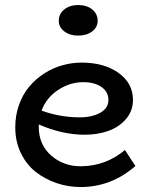

<svg xmlns="http://www.w3.org/2000/svg" viewBox="-20 -733 599 767"><path d="M292 -590.8Q258.8 -590.8 236.8 -607.7Q214.8 -624.5 214.8 -649.9Q214.8 -677.7 236.8 -695.3Q258.8 -712.9 292 -712.9Q326.7 -712.9 348.4 -695.3Q370.1 -677.7 370.1 -649.9Q370.1 -624 348.1 -607.4Q326.2 -590.8 292 -590.8ZM479 -133.8 521 -69.8Q424.3 14.2 301.8 14.2Q252 14.2 205.6 -1.7Q159.2 -17.6 122.3 -46.6Q85.4 -75.7 63.2 -121.8Q41 -168 41 -224.1Q41 -272 55.9 -314Q70.8 -356 96.4 -386.5Q122.1 -417 155.8 -439Q189.5 -460.9 228 -471.9Q266.6 -482.9 306.2 -482.9Q396 -482.9 453.6 -441.7Q511.2 -400.4 511.2 -334Q511.2 -289.6 482.9 -257.1Q454.6 -224.6 411.9 -209.7Q369.1 -194.8 318.8 -194.8Q229.5 -194.8 134.8 -235.8V-227.1Q134.8 -154.8 184.8 -111.3Q234.9 -67.9 305.2 -68.8Q403.8 -70.3 479 -133.8ZM313 -404.8Q259.8 -404.8 212.6 -374Q165.5 -343.3 146 -291Q221.2 -264.2 297.9 -264.2Q347.7 -264.2 380.4 -282.5Q413.1 -300.8 413.1 -334Q413.1 -366.2 385.3 -385.5Q357.4 -404.8 313 -404.8Z"/></svg>

Font: BioRhyme
Style: Regular
Weight: 400
Designer: Aoife Mooney
Foundry: Aoife Mooney Type
Version: Version 1.500;PS 001.500;hotconv 1.0.88;makeotf.lib2.5.64775